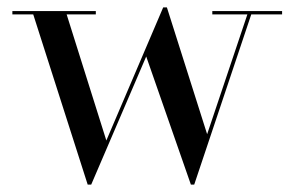

<svg xmlns="http://www.w3.org/2000/svg" viewBox="-20 -490 806 520"><path d="M268 -109.5 160.5 -451H239.5V-460H13.5V-451H70L217.5 10H227L376 -337L497 10H506L660.5 -451H744V-460H555V-451H650L541 -126.5L432 -470H422Z"/></svg>

Font: Bodoni* 24
Style: Regular
Weight: 400
Version: Version 2.3